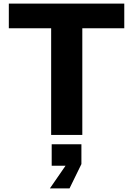

<svg xmlns="http://www.w3.org/2000/svg" viewBox="-20 -749 739 1066"><path d="M264 0V-592H29V-729H670V-592H437V0ZM257 297 344 171H267V52H432V162L366 297Z"/></svg>

Font: Hubot Sans
Style: Bold
Weight: 700
Designer: Deni Anggara
Foundry: GitHub, Inc., Subsidiary of Microsoft Corporation
Version: Version 2.000